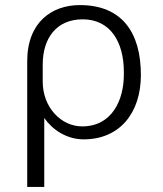

<svg xmlns="http://www.w3.org/2000/svg" viewBox="-20 -535 640 755"><path d="M148 -281C148 -386 203 -459 305 -459C414 -459 467 -370 467 -252V-241C467 -144 422 -38 303 -38C220 -38 148 -113 148 -214ZM154 200V-71C186 -25 242 13 309 13C450 13 534 -90 534 -240C534 -408 459 -515 294 -515C183 -515 87 -447 87 -294V200Z"/></svg>

Font: Perun Light
Style: Regular
Weight: 300
Foundry: Copyright (c) Stefan Peev, Context Ltd, 2016
Version: Version 1.089